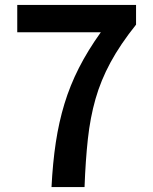

<svg xmlns="http://www.w3.org/2000/svg" viewBox="-20 -759 620 779"><path d="M189 0Q194 -99 206.5 -181.5Q219 -264 241.5 -338Q264 -412 300 -483Q336 -554 389 -628H50V-739H532V-659Q468 -579 428.5 -506Q389 -433 367.5 -357.5Q346 -282 336.5 -195Q327 -108 323 0Z"/></svg>

Font: Noto Sans JP SemiBold
Style: Regular
Weight: 600
Designer: Ryoko NISHIZUKA  (kana, bopomofo & ideographs); Paul D. Hunt (Latin, Greek & Cyrillic); Sandoll Communications , Soo-you
Foundry: Adobe
Version: Version 2.004-H2;hotconv 1.0.118;makeotfexe 2.5.65603